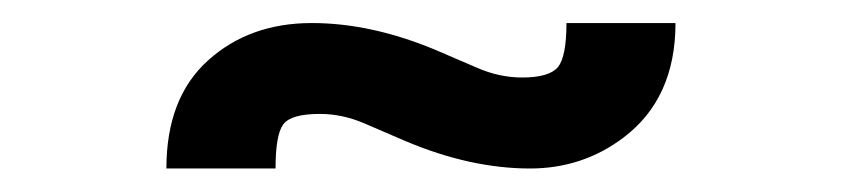

<svg xmlns="http://www.w3.org/2000/svg" viewBox="-20 -551 724 165"><path d="M123 -406.2Q123 -466.8 158.7 -499Q194.3 -531.2 248 -531.2Q299.3 -531.2 355 -507.8Q371.1 -501 390.1 -492.7Q409.2 -484.4 428.7 -484.4Q452.1 -484.4 459.5 -493.4Q466.8 -502.4 466.8 -531.2H560.5Q560.5 -466.3 515.6 -432.6Q480.5 -406.2 435.5 -406.2Q384.3 -406.2 328.6 -429.7Q312.5 -436.5 293.5 -444.8Q274.4 -453.1 254.9 -453.1Q230 -453.1 223.4 -444.1Q216.8 -435.1 216.8 -406.2Z"/></svg>

Font: Michroma
Style: Regular
Weight: 400
Designer: Vernon Adams
Foundry: Vernon Adams
Version: Version 1.100; ttfautohint (v1.8.4.7-5d5b);gftools[0.9.29]